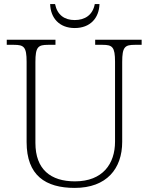

<svg xmlns="http://www.w3.org/2000/svg" viewBox="-20 -908 727 938"><path d="M345 -771C421 -771 464 -820 466 -888H443C433 -834 394 -810 345 -810C296 -810 260 -834 249 -888H225C227 -820 270 -771 345 -771ZM345 10C501 10 577 -84 577 -215V-605C577 -679 590 -689 639 -689H672V-714H445V-689H481C529 -689 542 -679 542 -606V-216C542 -108 482 -22 346 -22C228 -22 153 -80 153 -210V-605C153 -679 166 -689 215 -689H251V-714H13V-689H48C97 -689 110 -679 110 -606V-214C110 -51 202 10 345 10Z"/></svg>

Font: Noto Serif Lao ExtraLight
Style: Regular
Weight: 200
Designer: Monotype Design Team
Foundry: Monotype Imaging Inc.
Version: Version 2.003